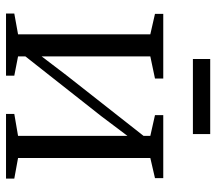

<svg xmlns="http://www.w3.org/2000/svg" viewBox="-60 -658 718 638"><g transform="rotate(90 299.0 -339.0)"><path d="M25 0V-27.5L94 -40V-479.5L26 -495V-522.5H241V-495L167.5 -479.5V-118.5L229.5 -200L431.5 -457V-479.5L362.5 -495V-522.5H572V-495L505 -479.5V-40L573.5 -27.5V0H358.5V-27.5L431.5 -40V-403.5L366 -316.5L167.5 -64.5V-40L231.5 -27.5V0ZM425.5 -678.5V-621H176V-678.5Z"/></g></svg>

Font: Merriweather 96pt Light
Style: Regular
Weight: 300
Version: Version 2.100